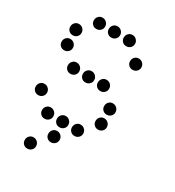

<svg xmlns="http://www.w3.org/2000/svg" viewBox="-206 -807 1012 1112"><g transform="rotate(30 300.0 -250.5)"><path d="M149 -688Q134 -688 123.5 -677Q113 -666 113 -651V-649Q113 -634 123.5 -623.5Q134 -613 149 -613H151Q166 -613 177 -623.5Q188 -634 188 -649V-651Q188 -666 177 -677Q166 -688 151 -688ZM249 -688Q234 -688 223.5 -677Q213 -666 213 -651V-649Q213 -634 223.5 -623.5Q234 -613 249 -613H251Q266 -613 277 -623.5Q288 -634 288 -649V-651Q288 -666 277 -677Q266 -688 251 -688ZM349 -688Q334 -688 323.5 -677Q313 -666 313 -651V-649Q313 -634 323.5 -623.5Q334 -613 349 -613H351Q366 -613 377 -623.5Q388 -634 388 -649V-651Q388 -666 377 -677Q366 -688 351 -688ZM49 -588Q34 -588 23.5 -577Q13 -566 13 -551V-549Q13 -534 23.5 -523.5Q34 -513 49 -513H51Q66 -513 77 -523.5Q88 -534 88 -549V-551Q88 -566 77 -577Q66 -588 51 -588ZM449 -588Q434 -588 423.5 -577Q413 -566 413 -551V-549Q413 -534 423.5 -523.5Q434 -513 449 -513H451Q466 -513 477 -523.5Q488 -534 488 -549V-551Q488 -566 477 -577Q466 -588 451 -588ZM49 -488Q34 -488 23.5 -477Q13 -466 13 -451V-449Q13 -434 23.5 -423.5Q34 -413 49 -413H51Q66 -413 77 -423.5Q88 -434 88 -449V-451Q88 -466 77 -477Q66 -488 51 -488ZM149 -388Q134 -388 123.5 -377Q113 -366 113 -351V-349Q113 -334 123.5 -323.5Q134 -313 149 -313H151Q166 -313 177 -323.5Q188 -334 188 -349V-351Q188 -366 177 -377Q166 -388 151 -388ZM249 -388Q234 -388 223.5 -377Q213 -366 213 -351V-349Q213 -334 223.5 -323.5Q234 -313 249 -313H251Q266 -313 277 -323.5Q288 -334 288 -349V-351Q288 -366 277 -377Q266 -388 251 -388ZM349 -388Q334 -388 323.5 -377Q313 -366 313 -351V-349Q313 -334 323.5 -323.5Q334 -313 349 -313H351Q366 -313 377 -323.5Q388 -334 388 -349V-351Q388 -366 377 -377Q366 -388 351 -388ZM449 -288Q434 -288 423.5 -277Q413 -266 413 -251V-249Q413 -234 423.5 -223.5Q434 -213 449 -213H451Q466 -213 477 -223.5Q488 -234 488 -249V-251Q488 -266 477 -277Q466 -288 451 -288ZM49 -188Q34 -188 23.5 -177Q13 -166 13 -151V-149Q13 -134 23.5 -123.5Q34 -113 49 -113H51Q66 -113 77 -123.5Q88 -134 88 -149V-151Q88 -166 77 -177Q66 -188 51 -188ZM449 -188Q434 -188 423.5 -177Q413 -166 413 -151V-149Q413 -134 423.5 -123.5Q434 -113 449 -113H451Q466 -113 477 -123.5Q488 -134 488 -149V-151Q488 -166 477 -177Q466 -188 451 -188ZM149 -88Q134 -88 123.5 -77Q113 -66 113 -51V-49Q113 -34 123.5 -23.5Q134 -13 149 -13H151Q166 -13 177 -23.5Q188 -34 188 -49V-51Q188 -66 177 -77Q166 -88 151 -88ZM249 -88Q234 -88 223.5 -77Q213 -66 213 -51V-49Q213 -34 223.5 -23.5Q234 -13 249 -13H251Q266 -13 277 -23.5Q288 -34 288 -49V-51Q288 -66 277 -77Q266 -88 251 -88ZM349 -88Q334 -88 323.5 -77Q313 -66 313 -51V-49Q313 -34 323.5 -23.5Q334 -13 349 -13H351Q366 -13 377 -23.5Q388 -34 388 -49V-51Q388 -66 377 -77Q366 -88 351 -88ZM249 12Q234 12 223.5 23Q213 34 213 49V51Q213 66 223.5 76.5Q234 87 249 87H251Q266 87 277 76.5Q288 66 288 51V49Q288 34 277 23Q266 12 251 12ZM149 112Q134 112 123.5 123Q113 134 113 149V151Q113 166 123.5 176.5Q134 187 149 187H151Q166 187 177 176.5Q188 166 188 151V149Q188 134 177 123Q166 112 151 112Z"/></g></svg>

Font: Doto Rounded
Style: Bold
Weight: 700
Monospace: yes
Version: Version 1.000